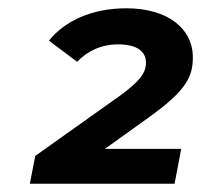

<svg xmlns="http://www.w3.org/2000/svg" viewBox="-20 -770 485 463"><path d="M339 -487C431 -553 445 -586 445 -632C445 -702 383 -750 285 -750C199 -750 135 -718 98 -672L166 -621C191 -647 224 -663 265 -663C310 -663 332 -646 332 -619C332 -594 317 -574 269 -539L65 -394L52 -327H401L417 -411H233Z"/></svg>

Font: AWKNG-Font
Style: Bold Italic
Weight: 700
Italic angle: -11.3°
Designer: Awakening Church
Foundry: Awakening Church
Version: Version 1.700;PS 001.700;hotconv 1.0.88;makeotf.lib2.5.64775